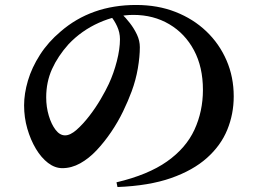

<svg xmlns="http://www.w3.org/2000/svg" viewBox="-20 -735 1040 773"><path d="M449 -1Q576 -31 652.5 -85Q729 -139 763 -213Q797 -287 797 -373Q797 -465 761 -532.5Q725 -600 661.5 -637.5Q598 -675 517 -675Q449 -675 378.5 -643.5Q308 -612 256 -557Q213 -509 189.5 -457Q166 -405 166 -343Q166 -304 176.5 -269Q187 -234 204 -212Q221 -190 242 -190Q263 -190 288.5 -212.5Q314 -235 339.5 -268Q365 -301 385.5 -336Q406 -371 418 -397Q438 -440 450.5 -489Q463 -538 463 -577Q463 -604 451.5 -629Q440 -654 425 -671L470 -679Q486 -664 503 -642Q520 -620 531.5 -595.5Q543 -571 543 -545Q543 -507 535 -460Q527 -413 510 -367Q496 -329 475.5 -286.5Q455 -244 427.5 -203.5Q400 -163 369 -130Q338 -97 303 -77.5Q268 -58 231 -58Q201 -58 173.5 -79Q146 -100 124.5 -136Q103 -172 90 -217Q77 -262 77 -311Q77 -358 92.5 -410.5Q108 -463 141 -514.5Q174 -566 224 -608Q285 -661 361 -688Q437 -715 528 -715Q615 -715 686.5 -687Q758 -659 810.5 -609Q863 -559 892 -492Q921 -425 921 -347Q921 -276 895 -212.5Q869 -149 813 -99Q757 -49 668.5 -18Q580 13 453 18Z"/></svg>

Font: Noto Serif TC
Style: Bold
Weight: 700
Designer: Ryoko NISHIZUKA 西塚涼子 (kana & ideographs); Frank Grießhammer (Latin, Greek & Cyrillic); Wenlong ZHANG 张文龙 (bopomofo); San
Foundry: Adobe
Version: Version 2.002-H1;hotconv 1.1.0;makeotfexe 2.6.0